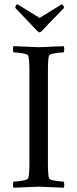

<svg xmlns="http://www.w3.org/2000/svg" viewBox="-20 -879 364 902"><path d="M51.8 -841.8Q51.8 -846.7 54.9 -852.8Q58.1 -858.9 62 -858.9L166 -794.9L270 -858.9Q273.9 -858.9 277.3 -852.8Q280.8 -846.7 280.8 -841.8Q265.1 -825.2 246.1 -805.9Q227.1 -786.6 211.7 -770.8Q196.3 -754.9 178.2 -734.9Q170.4 -727.1 166 -727.1Q161.6 -727.1 153.8 -734.9Q133.3 -756.8 103 -788.1Q72.8 -819.3 51.8 -841.8ZM43.9 2.9Q40.5 -1 40.8 -11.5Q41 -22 43.9 -25.9Q59.6 -25.9 85.2 -30.3Q110.8 -34.7 112.8 -42Q118.2 -59.6 118.2 -116.2V-543Q118.2 -599.6 112.8 -617.2Q110.8 -624.5 85.2 -628.7Q59.6 -632.8 43.9 -632.8Q41 -636.7 40.8 -647.5Q40.5 -658.2 43.9 -662.1Q146.5 -657.2 162.1 -657.2Q176.3 -657.2 278.8 -662.1Q282.2 -658.2 282 -647.5Q281.7 -636.7 278.8 -632.8Q263.2 -632.8 237.5 -628.7Q211.9 -624.5 210 -617.2Q205.1 -601.1 205.1 -543V-116.2Q205.1 -58.1 210 -42Q211.9 -34.7 237.5 -30.3Q263.2 -25.9 278.8 -25.9Q281.7 -22 282 -11.5Q282.2 -1 278.8 2.9Q176.3 -2 162.1 -2Q146.5 -2 43.9 2.9Z"/></svg>

Font: Crimson
Style: Roman
Weight: 400
Version: Version 0.8